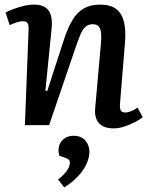

<svg xmlns="http://www.w3.org/2000/svg" viewBox="-20 -543 650 833"><path d="M599 -35Q588 -25 566 -13.5Q544 -2 519.5 6Q495 14 473 14Q430 14 409.5 -8.5Q389 -31 393 -74L418 -356Q422 -403 413.5 -420.5Q405 -438 383 -438Q363 -438 350.5 -426.5Q338 -415 328 -391Q318 -367 305 -328L193 0H88L104 -413Q105 -434 99.5 -442.5Q94 -451 79 -451Q69 -451 55.5 -447Q42 -443 22 -434L4 -489Q15 -495 36 -503Q57 -511 81.5 -517Q106 -523 128 -523Q173 -523 191 -497Q209 -471 204 -420L177 -150L185 -148L257 -370Q274 -422 294 -455.5Q314 -489 343 -506Q372 -523 413 -523Q459 -523 484 -504Q509 -485 518 -447.5Q527 -410 522 -355L501 -98Q499 -74 503.5 -64.5Q508 -55 524 -55Q535 -55 549.5 -61Q564 -67 577 -76ZM259 270 232 236Q246 225 258 212.5Q270 200 276.5 187.5Q283 175 283 163Q283 156 280 151.5Q277 147 267 143L238 133Q231 114 235.5 94Q240 74 256.5 60Q273 46 299 46Q332 46 350 66.5Q368 87 368 116Q368 139 356 166.5Q344 194 319.5 220.5Q295 247 259 270Z"/></svg>

Font: Literata Medium
Style: Italic
Weight: 500
Italic angle: -2°
Designer: Latin by Veronika Burian and Jose Scaglione. Greek by Irene Vlachou. Cyrillic by Vera Evstafieva
Foundry: TypeTogether
Version: Version 3.103;gftools[0.9.29]